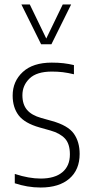

<svg xmlns="http://www.w3.org/2000/svg" viewBox="-20 -828 406 857"><path d="M161.5 9Q131 9 102 4Q73 -1 46 -10V-51.5Q109.5 -31 161.5 -31Q224 -31 258 -59Q292 -87 292 -139Q292 -186 269.8 -209.8Q247.5 -233.5 205 -245.5L157 -259Q90 -278 63.2 -313.2Q36.5 -348.5 36.5 -401.5Q36.5 -465 81.8 -506.8Q127 -548.5 211 -548.5Q239.5 -548.5 263.2 -545.8Q287 -543 310 -537.5V-496.5Q283 -503 260.2 -505.8Q237.5 -508.5 211.5 -508.5Q144 -508.5 112 -477.8Q80 -447 80 -403Q80 -362 100.5 -337.8Q121 -313.5 164 -301.5L212 -288Q283.5 -268 309.5 -231.5Q335.5 -195 335.5 -141Q335.5 -70.5 289.8 -30.8Q244 9 161.5 9ZM163.5 -630.5 75.5 -808H113L186.5 -656L260 -808H297.5L209.5 -630.5Z"/></svg>

Font: Encode Sans Condensed Condensed ExtraLight
Style: Regular
Weight: 200
Width: 3
Designer: Multiple Designers
Foundry: Impallari Type
Version: Version 3.000; ttfautohint (v1.8.3) -l 8 -r 50 -G 200 -x 14 